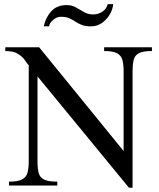

<svg xmlns="http://www.w3.org/2000/svg" viewBox="-20 -889 763 920"><path d="M598.1 10.7 159.7 -522.9V-115.7Q159.7 -83 165 -61.3Q170.4 -39.6 190.4 -29.1Q210.4 -18.6 254.4 -18.6V0H22.9V-18.6Q66.4 -18.6 86.4 -29.5Q106.4 -40.5 112.1 -62.3Q117.7 -84 117.7 -115.7V-576.2Q110.8 -583 99.9 -599.6Q88.9 -616.2 67.1 -630.4Q45.4 -644.5 5.4 -644.5V-662.6H167.5L572.3 -165.5V-547.4Q572.3 -579.6 566.7 -601.1Q561 -622.6 541.5 -633.5Q522 -644.5 479 -644.5V-662.6H708V-644.5Q664.6 -644.5 645 -633.8Q625.5 -623 620.4 -601.6Q615.2 -580.1 615.2 -547.4V10.7ZM496.1 -869.1H522.5Q520 -842.8 505.1 -818.4Q490.2 -793.9 467.3 -778.3Q444.3 -762.7 416 -762.7Q389.2 -762.7 371.8 -769.5Q354.5 -776.4 340.8 -785.6Q327.1 -794.9 311.5 -801.8Q295.9 -808.6 272 -808.6Q252.4 -808.6 234.9 -793.9Q217.3 -779.3 215.3 -762.7H189.5Q199.2 -806.2 226.1 -835.4Q252.9 -864.7 299.8 -864.7Q324.7 -864.7 344 -853.5Q363.3 -842.3 382.6 -831.1Q401.9 -819.8 427.2 -819.8Q450.2 -819.8 470.2 -832.8Q490.2 -845.7 496.1 -869.1Z"/></svg>

Font: Awami Nastaliq
Style: Regular
Weight: 400
Designer: Peter Martin, SIL International
Foundry: SIL International
Version: Version 3.100